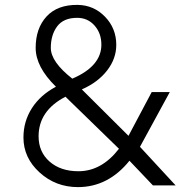

<svg xmlns="http://www.w3.org/2000/svg" viewBox="-20 -743 783 786"><path d="M299 23Q208 23 142 -37Q76 -97 76 -180Q76 -246 110.5 -300Q145 -354 209 -388Q126 -469 126 -547Q126 -627 170.5 -675.5Q215 -724 298 -723Q364 -722 410 -674.5Q456 -627 456 -559Q456 -503 418.5 -454.5Q381 -406 315 -377L506 -187L601 -366H675L553 -142L699 16H606L510 -85Q423 23 299 23ZM276 -421Q395 -472 395 -560Q395 -607 367 -638.5Q339 -670 296 -670Q240 -670 214 -635Q188 -600 188 -547Q188 -490 276 -421ZM301 -42Q396 -42 467 -134L248 -347Q138 -290 138 -185Q138 -121 183 -81.5Q228 -42 301 -42Z"/></svg>

Font: Oakes Grotesk Light
Style: Italic
Weight: 300
Italic angle: -8°
Designer: Samuel Oakes
Foundry: Samuel Oakes
Version: Version 1.000;PS 001.000;hotconv 1.0.88;makeotf.lib2.5.64775